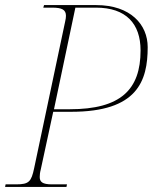

<svg xmlns="http://www.w3.org/2000/svg" viewBox="-29 -734 601 754"><path d="M-9 0H232L234 -10H175C137 -10 127 -20 127 -39C127 -47 128 -57 131 -68L180 -295H251C510 -295 551 -415 551 -549C551 -637 484 -714 349 -714H144L141 -704H176C214 -704 230 -696 230 -672C230 -666 229 -658 227 -650L105 -73C94 -21 85 -10 35 -10H-7ZM245 -305H183L267 -704H348C466 -704 523 -641 523 -536C523 -382 445 -305 245 -305Z"/></svg>

Font: Noto Serif Display Thin
Style: Italic
Weight: 100
Italic angle: -12°
Designer: Monotype Design Team
Foundry: Monotype Imaging Inc.
Version: Version 2.009